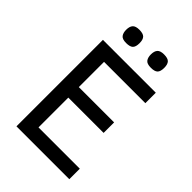

<svg xmlns="http://www.w3.org/2000/svg" viewBox="-249 -960 1061 1061"><g transform="rotate(45 281.5 -429.0)"><path d="M88.9 0V-675.8H502V-594.2H179.2V-397H455.1V-314.9H179.2V-82H502V0ZM438 -806.2Q438 -776.9 426 -765.4Q414.1 -753.9 384.8 -753.9Q354 -753.9 343.5 -768.1Q333 -782.2 333 -806.2Q333 -832 344.5 -845Q356 -857.9 384.8 -857.9Q415 -857.9 426.5 -845.5Q438 -833 438 -806.2ZM245.1 -806.2Q245.1 -776.9 233.2 -765.4Q221.2 -753.9 191.9 -753.9Q161.1 -753.9 150.6 -768.1Q140.1 -782.2 140.1 -806.2Q140.1 -832 151.6 -845Q163.1 -857.9 191.9 -857.9Q222.2 -857.9 233.6 -845.5Q245.1 -833 245.1 -806.2Z"/></g></svg>

Font: Lorenzo Sans
Style: Regular
Weight: 400
Foundry: Intel Corporation
Version: Version 1.00; ttfautohint (v1.5)